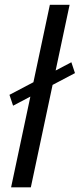

<svg xmlns="http://www.w3.org/2000/svg" viewBox="-20 -802 341 822"><path d="M20.5 -396 285.5 -535.5 301 -489 36 -349.5ZM278 -781.5 112 0H27.5L193.5 -781.5Z"/></svg>

Font: Epilogue
Style: Italic
Weight: 400
Italic angle: -12°
Designer: Tyler Finck
Foundry: Etcetera Type Co
Version: Version 2.112